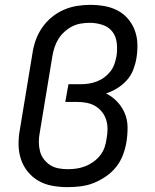

<svg xmlns="http://www.w3.org/2000/svg" viewBox="-20 -763 640 791"><path d="M258 8Q227 8 196 2.5Q165 -3 139.5 -17.5Q114 -32 95 -55Q76 -78 66.5 -106.5Q57 -135 56.5 -166.5Q56 -198 62 -230L114 -545Q118 -572 127.5 -598.5Q137 -625 153.5 -649Q170 -673 193 -692Q216 -711 242.5 -722.5Q269 -734 296.5 -738.5Q324 -743 351 -743Q381 -743 410 -738Q439 -733 464 -720Q489 -707 507 -686Q525 -665 535 -638.5Q545 -612 546 -582.5Q547 -553 542 -523Q538 -499 529 -475.5Q520 -452 502.5 -432.5Q485 -413 463 -399.5Q441 -386 417 -378Q443 -365 462.5 -344.5Q482 -324 493.5 -297.5Q505 -271 505.5 -240.5Q506 -210 501 -179Q497 -153 487 -126Q477 -99 459.5 -76.5Q442 -54 417.5 -37Q393 -20 367 -9.5Q341 1 313 4.5Q285 8 258 8ZM259 -66Q277 -66 295 -68.5Q313 -71 331 -78Q349 -85 365 -96.5Q381 -108 393 -123.5Q405 -139 411 -156.5Q417 -174 419 -192Q423 -212 423 -231.5Q423 -251 417.5 -269Q412 -287 400.5 -301.5Q389 -316 373.5 -325.5Q358 -335 339 -339Q320 -343 300 -343H249L262 -416H313Q329 -416 345.5 -418.5Q362 -421 379 -427.5Q396 -434 410 -444.5Q424 -455 435 -469Q446 -483 451.5 -499.5Q457 -516 460 -532Q464 -559 461 -586Q458 -613 443 -632.5Q428 -652 402.5 -660.5Q377 -669 350 -669Q332 -669 313.5 -666Q295 -663 278 -654.5Q261 -646 246 -632.5Q231 -619 221 -603Q211 -587 205 -569Q199 -551 196 -533L144 -218Q140 -198 140 -178.5Q140 -159 144.5 -141Q149 -123 160 -108Q171 -93 186.5 -83Q202 -73 221 -69.5Q240 -66 259 -66Z"/></svg>

Font: Iosevka Extended Oblique
Style: Regular
Weight: 400
Width: 7
Italic angle: -9°
Monospace: yes
Designer: Belleve Invis
Foundry: Belleve Invis
Version: Version 32.0.1; ttfautohint (v1.8.4)